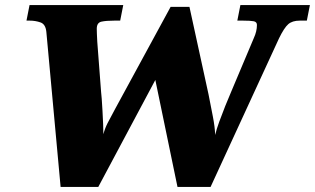

<svg xmlns="http://www.w3.org/2000/svg" viewBox="-20 -734 1237 754"><path d="M162 -609Q159 -639 139 -646Q119 -653 97 -653H84L96 -714H464L452 -653H429Q397 -653 378.5 -649Q360 -645 360 -621Q360 -613 360.5 -601.5Q361 -590 362 -570L377 -373Q378 -367 379.5 -346Q381 -325 382.5 -298.5Q384 -272 385 -247Q386 -222 386 -207Q392 -230 402.5 -250.5Q413 -271 432 -306L650 -707H724L799 -363Q808 -317 816 -276Q824 -235 825 -204Q830 -226 841 -256Q852 -286 864.5 -317.5Q877 -349 888 -374L977 -585Q989 -611 989 -636Q989 -648 976.5 -650.5Q964 -653 935 -653H912L924 -714H1197L1185 -653H1157Q1128 -653 1112 -639Q1096 -625 1076 -584L807 0H677L590 -420L366 0H218Z"/></svg>

Font: Noto Serif Black
Style: Italic
Weight: 900
Italic angle: -12°
Designer: Monotype Design Team
Foundry: Monotype Imaging Inc.
Version: Version 2.013